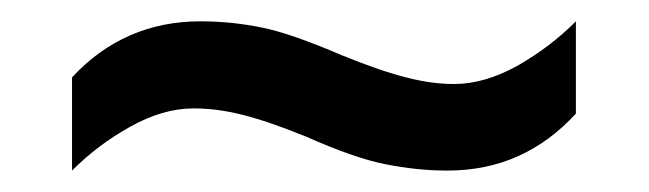

<svg xmlns="http://www.w3.org/2000/svg" viewBox="-20 -443 612 181"><path d="M269 -314C298.8 -300.8 323.7 -292 343.8 -288.1C363.3 -284.2 382.8 -282.2 401.9 -282.2C450.2 -282.2 490.2 -300.3 522.9 -335.9V-422.9C506.8 -406.7 488.8 -393.1 468.3 -381.3C447.3 -369.6 427.2 -363.8 408.2 -363.8C380.4 -363.8 351.1 -371.1 301.8 -391.1C271 -404.3 246.1 -413.1 227.1 -417C208 -420.9 188.5 -422.9 168.9 -422.9C121.1 -422.9 80.6 -405.3 47.9 -370.1V-282.2C64 -298.3 82 -312 103 -323.7C123.5 -335 143.1 -340.8 162.1 -340.8C191.4 -340.8 219.7 -334 269 -314Z"/></svg>

Font: Noto Reveo Sans
Style: Regular
Weight: 500
Designer: Monotype Design Team
Foundry: Monotype Imaging Inc.
Version: Version 2.007